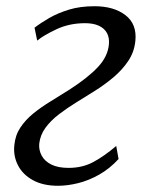

<svg xmlns="http://www.w3.org/2000/svg" viewBox="-20 -587 487 617"><path d="M166.5 10Q118.5 10 85.8 -8Q53 -26 37.8 -55.8Q22.5 -85.5 26 -120Q29 -152.5 45.5 -177.2Q62 -202 87.2 -222.5Q112.5 -243 143 -261.5Q173.5 -280 204 -299.5Q261.5 -336.5 294 -370.8Q326.5 -405 330 -444.5Q332 -466 323.5 -481.2Q315 -496.5 297.2 -504.5Q279.5 -512.5 253.5 -512.5Q203 -512.5 161.5 -493Q120 -473.5 99.5 -456.5L91 -498Q110.5 -513 138 -529Q165.5 -545 201.5 -556Q237.5 -567 283.5 -567Q346 -567 383.2 -538.2Q420.5 -509.5 415 -455.5Q411.5 -420 392.2 -391.2Q373 -362.5 344.5 -338.5Q316 -314.5 284.5 -294.8Q253 -275 224.5 -257.5Q196 -240 169.8 -220Q143.5 -200 126.2 -176.5Q109 -153 106 -124.5Q104.5 -104.5 114 -86.8Q123.5 -69 145 -58.2Q166.5 -47.5 200.5 -47.5Q245 -47.5 280.2 -66.5Q315.5 -85.5 353.5 -118L361 -76Q332.5 -45 299 -26Q265.5 -7 231.2 1.5Q197 10 166.5 10Z"/></svg>

Font: Merriweather 7pt Light
Style: Italic
Weight: 300
Italic angle: -7.8°
Designer: Eben Sorkin
Foundry: Eben Sorkin
Version: Version 2.200;gftools[0.9.31]